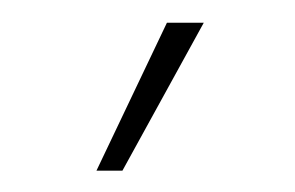

<svg xmlns="http://www.w3.org/2000/svg" viewBox="-20 -791 266 173"><path d="M66.9 -637.2 130.4 -770.5H163.6L90.3 -637.2Z"/></svg>

Font: Roboto Slab LO Thin
Style: Regular
Weight: 250
Designer: Google
Version: Version 2.00;September 28, 2018;FontCreator 11.5.0.2427 64-b